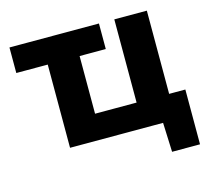

<svg xmlns="http://www.w3.org/2000/svg" viewBox="-94 -608 924 851"><g transform="rotate(-15 368.0 -182.5)"><path d="M594.5 134.2 588.4 -17.5 612 0H162.2Q162.2 -53.7 162.2 -103.8Q162.2 -154 162.2 -216V-266Q162.2 -311.2 162.2 -346.1Q162.2 -380.9 162.2 -411.7Q162.2 -442.5 162.2 -475.3L209.2 -381.8H186.9Q146.3 -381.8 103.2 -381.8Q60.2 -381.8 17.9 -381.8V-499H428.5V-381.8Q385.6 -381.8 341.5 -381.8Q297.4 -381.8 255.7 -381.8H233.4L308.4 -475.3Q308.4 -442.5 308.4 -411.7Q308.4 -380.9 308.4 -346.1Q308.4 -311.2 308.4 -266V-216Q308.4 -174.8 308.4 -142.8Q308.4 -110.8 308.4 -82.6Q308.4 -54.3 308.4 -23.6L251.2 -117.2H501.4Q554.3 -117.2 611 -117.2Q667.8 -117.2 722.7 -117.2Q722.7 -86.1 722.7 -51.7Q722.7 -17.4 722.7 13.7Q722.7 43.4 722.7 73.8Q722.7 104.2 722.7 134.2ZM499 -23.6Q499 -54.3 499 -82.6Q499 -110.8 499 -142.8Q499 -174.8 499 -216V-266Q499 -315.5 499 -354.8Q499 -394 499 -428.7Q499 -463.3 499 -499H648.3Q648.3 -463.3 648.3 -428.7Q648.3 -394 648.3 -354.8Q648.3 -315.5 648.3 -266V-216Q648.3 -174.8 648.3 -142.8Q648.3 -110.8 648.3 -82.6Q648.3 -54.3 648.3 -23.6Z"/></g></svg>

Font: Commissioner Thin
Style: Regular
Weight: 100
Designer: Kostas Bartsokas
Foundry: Kostas Bartsokas
Version: Version 1.001;gftools[0.9.23]